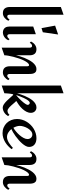

<svg xmlns="http://www.w3.org/2000/svg" viewBox="718 -1458 760 2235"><g transform="rotate(90 1097.5 -340.0)"><path d="M221.2 -57.1Q215.3 -44.4 206.3 -33.2Q197.3 -22 186 -13.2Q174.8 -4.4 161.4 0.7Q147.9 5.9 133.8 5.9Q95.7 5.9 78.4 -15.4Q61 -36.6 61 -73.2V-668.9L150.9 -700.2V-70.8Q150.9 -61 155.3 -53Q159.7 -44.9 170.9 -44.9Q182.1 -44.9 192.1 -54Q202.1 -63 208 -71.8Z M380.9 -637.2 355 -459 307.1 -443.8 277.8 -602.1ZM448.2 -57.1Q437 -33.2 422.1 -20.5Q407.2 -7.8 393.6 -2Q377.4 4.9 360.8 5.9Q339.4 5.9 325.2 -1Q311 -7.8 302.7 -19Q294.4 -30.3 291.3 -44.4Q288.1 -58.6 288.1 -73.2V-347.2L377.9 -377.9V-70.8Q377.9 -59.1 383.3 -52.2Q388.7 -45.4 397.2 -45.2Q405.8 -44.9 415.8 -51.3Q425.8 -57.6 435.1 -71.8Z M912.1 -57.1Q906.2 -44.4 897 -33.2Q887.7 -22 876.2 -13.2Q864.7 -4.4 851.6 0.7Q838.4 5.9 824.2 5.9Q785.6 5.9 768.3 -15.4Q751 -36.6 751 -73.2V-272Q751 -275.4 750.7 -280Q750.5 -284.7 749 -288.8Q747.6 -293 745.1 -295.9Q742.7 -298.8 738.3 -298.8Q724.6 -298.8 710.7 -282.2Q696.8 -265.6 683.8 -239.3Q670.9 -212.9 659.9 -180.2Q648.9 -147.5 640.6 -115.5Q632.3 -83.5 627.7 -55.7Q623 -27.8 623 -11.2L534.2 20V-308.1Q534.2 -317.9 529.3 -325.9Q524.4 -334 514.2 -334Q502 -334 491.9 -325Q481.9 -315.9 476.1 -307.1L462.9 -321.8Q468.8 -334 477.8 -345.5Q486.8 -356.9 498.3 -365.7Q509.8 -374.5 523.2 -379.6Q536.6 -384.8 551.3 -384.8Q589.4 -384.8 606.2 -363.5Q623 -342.3 623 -306.2V-147Q627.4 -167 635 -192.6Q642.6 -218.3 653.3 -244.6Q664.1 -271 677.5 -296.1Q690.9 -321.3 707 -341.1Q723.1 -360.8 742.2 -372.8Q761.2 -384.8 783.2 -384.8Q806.2 -384.8 817.9 -374.8Q829.6 -364.7 834.7 -349.4Q839.8 -334 840.3 -315.4Q840.8 -296.9 840.8 -279.8V-70.8Q840.8 -61 845.7 -53Q850.6 -44.9 860.8 -44.9Q872.1 -44.9 882.1 -54Q892.1 -63 897.9 -71.8Z M1331.1 -54.2Q1323.7 -41.5 1313 -30Q1302.2 -18.6 1289.3 -10.3Q1276.4 -2 1261.7 2.9Q1247.1 7.8 1231.9 7.8Q1212.9 7.8 1192.4 -6.3Q1171.9 -20.5 1152.3 -40.3Q1132.8 -60.1 1115.2 -80.8Q1097.7 -101.6 1084 -115.2L1076.2 -110.8Q1073.7 -102.1 1071.8 -88.9Q1069.8 -75.7 1068.4 -61.5Q1066.9 -47.4 1066.2 -33.9Q1065.4 -20.5 1064.9 -11.2L975.1 20V-668.9L1064.9 -700.2V-158.2Q1070.3 -176.3 1078.1 -200Q1085.9 -223.6 1096.4 -248.8Q1106.9 -273.9 1120.6 -298.3Q1134.3 -322.8 1150.9 -342Q1167.5 -361.3 1187.5 -373Q1207.5 -384.8 1231 -384.8Q1245.1 -384.8 1256.6 -379.6Q1268.1 -374.5 1276.1 -365.7Q1284.2 -356.9 1288.6 -345.2Q1293 -333.5 1293 -319.8Q1293 -292 1279.3 -266.6Q1265.6 -241.2 1244.9 -219.2Q1224.1 -197.3 1200 -179.7Q1175.8 -162.1 1154.8 -149.9Q1161.6 -144 1170.4 -134Q1179.2 -124 1188.7 -112.8Q1198.2 -101.6 1208.7 -89.8Q1219.2 -78.1 1229.5 -68.8Q1239.7 -59.6 1250.2 -53.7Q1260.7 -47.9 1270 -47.9Q1284.2 -47.9 1295.9 -54.2Q1307.6 -60.5 1315.9 -70.8ZM1200.2 -284.2Q1200.2 -292.5 1192.9 -299.8Q1185.5 -307.1 1177.7 -307.1Q1168 -307.1 1158 -297.4Q1147.9 -287.6 1138.7 -272.5Q1129.4 -257.3 1120.8 -238.8Q1112.3 -220.2 1105.5 -202.6Q1098.6 -185.1 1093.5 -170.2Q1088.4 -155.3 1085.9 -147.9Q1092.8 -152.8 1103.8 -162.6Q1114.7 -172.4 1127.4 -184.8Q1140.1 -197.3 1153.1 -211.2Q1166 -225.1 1176.5 -238.5Q1187 -252 1193.6 -263.9Q1200.2 -275.9 1200.2 -284.2Z M1715.8 -95.2Q1698.7 -73.2 1678.5 -54.2Q1658.2 -35.2 1634.5 -21Q1610.8 -6.8 1584.5 1.5Q1558.1 9.8 1529.8 9.8Q1493.7 9.8 1463.4 -3.2Q1433.1 -16.1 1411.1 -38.8Q1389.2 -61.5 1377 -92.5Q1364.7 -123.5 1364.7 -159.2Q1364.7 -188.5 1373 -216.8Q1381.3 -245.1 1396.5 -270Q1411.6 -294.9 1432.4 -316.2Q1453.1 -337.4 1478 -352.5Q1502.9 -367.7 1530.8 -376.2Q1558.6 -384.8 1587.9 -384.8Q1608.4 -384.8 1626.7 -379.9Q1645 -375 1659.2 -364.5Q1673.3 -354 1681.6 -337.6Q1689.9 -321.3 1689.9 -298.8Q1689.9 -280.3 1679 -259.8Q1668 -239.3 1650.1 -218.8Q1632.3 -198.2 1609.9 -178.5Q1587.4 -158.7 1564.2 -141.8Q1541 -125 1519.5 -112.3Q1498 -99.6 1481.9 -92.8Q1500 -70.3 1523.9 -56.2Q1547.9 -42 1574.7 -42Q1591.8 -42 1609.4 -48.6Q1627 -55.2 1643.3 -65.4Q1659.7 -75.7 1674.6 -87.9Q1689.5 -100.1 1701.2 -110.8ZM1598.1 -280.8Q1598.1 -292 1594.5 -302.2Q1590.8 -312.5 1584 -320.1Q1577.1 -327.6 1567.6 -332.3Q1558.1 -336.9 1545.9 -336.9Q1523.9 -336.9 1505.4 -321.5Q1486.8 -306.2 1473.4 -283.7Q1460 -261.2 1452.4 -236.1Q1444.8 -210.9 1444.8 -191.9Q1444.8 -173.3 1450.7 -153.8Q1456.5 -134.3 1466.8 -116.2Q1486.3 -127 1509.3 -146Q1532.2 -165 1552 -187.7Q1571.8 -210.4 1585 -234.9Q1598.1 -259.3 1598.1 -280.8Z M2189 -57.1Q2183.1 -44.4 2173.8 -33.2Q2164.6 -22 2153.1 -13.2Q2141.6 -4.4 2128.4 0.7Q2115.2 5.9 2101.1 5.9Q2062.5 5.9 2045.2 -15.4Q2027.8 -36.6 2027.8 -73.2V-272Q2027.8 -275.4 2027.6 -280Q2027.3 -284.7 2025.9 -288.8Q2024.4 -293 2022 -295.9Q2019.5 -298.8 2015.1 -298.8Q2001.5 -298.8 1987.5 -282.2Q1973.6 -265.6 1960.7 -239.3Q1947.8 -212.9 1936.8 -180.2Q1925.8 -147.5 1917.5 -115.5Q1909.2 -83.5 1904.5 -55.7Q1899.9 -27.8 1899.9 -11.2L1811 20V-308.1Q1811 -317.9 1806.2 -325.9Q1801.3 -334 1791 -334Q1778.8 -334 1768.8 -325Q1758.8 -315.9 1752.9 -307.1L1739.7 -321.8Q1745.6 -334 1754.6 -345.5Q1763.7 -356.9 1775.1 -365.7Q1786.6 -374.5 1800 -379.6Q1813.5 -384.8 1828.1 -384.8Q1866.2 -384.8 1883.1 -363.5Q1899.9 -342.3 1899.9 -306.2V-147Q1904.3 -167 1911.9 -192.6Q1919.4 -218.3 1930.2 -244.6Q1940.9 -271 1954.3 -296.1Q1967.8 -321.3 1983.9 -341.1Q2000 -360.8 2019 -372.8Q2038.1 -384.8 2060.1 -384.8Q2083 -384.8 2094.7 -374.8Q2106.4 -364.7 2111.6 -349.4Q2116.7 -334 2117.2 -315.4Q2117.7 -296.9 2117.7 -279.8V-70.8Q2117.7 -61 2122.6 -53Q2127.4 -44.9 2137.7 -44.9Q2148.9 -44.9 2158.9 -54Q2168.9 -63 2174.8 -71.8Z"/></g></svg>

Font: Redressed
Style: Regular
Weight: 400
Designer: Astigmatic (AOETI)
Foundry: Astigmatic (AOETI)
Version: Version 1.001